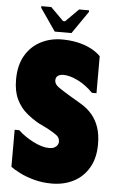

<svg xmlns="http://www.w3.org/2000/svg" viewBox="-59 -908 585 961"><g transform="rotate(5 233.5 -428.0)"><path d="M452 -204Q452 -135 424 -86.5Q396 -38 347.5 -13Q299 12 238 12Q190 12 148 0.5Q106 -11 75 -27Q44 -43 30 -54V-240H53Q86 -209 130.5 -186.5Q175 -164 210 -164Q225 -164 235 -169Q245 -174 250.5 -182Q256 -190 256 -199Q256 -219 241.5 -230.5Q227 -242 194 -260L147 -283Q115 -301 84.5 -326.5Q54 -352 34.5 -392Q15 -432 15 -491Q15 -563 43.5 -612Q72 -661 120.5 -686Q169 -711 227 -711Q267 -711 303 -703.5Q339 -696 369.5 -681Q400 -666 422 -644V-458H399Q364 -494 323 -514.5Q282 -535 249 -535Q233 -535 222 -527.5Q211 -520 211 -504Q211 -485 232.5 -470Q254 -455 294 -431L348 -399Q382 -379 405 -351.5Q428 -324 440 -288Q452 -252 452 -204ZM187 -747 109 -860V-868H159L224 -803H234L299 -868H349V-860L271 -747Z"/></g></svg>

Font: Phudu Black
Style: Regular
Weight: 900
Version: Version 1.005;gftools[0.9.23]